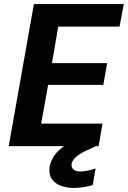

<svg xmlns="http://www.w3.org/2000/svg" viewBox="-20 -720 630 946"><path d="M23 0 147 -700H590L569 -589H267L236 -409H508L489 -302H217L183 -111H485L466 0ZM344 206Q307 206 277.5 194.5Q248 183 233.5 159Q219 135 225 99Q231 71 248.5 45.5Q266 20 302 -4Q338 -28 398 -52L446 -71L465 -6L412 19Q372 37 354.5 53Q337 69 333 86Q330 104 341.5 114.5Q353 125 376 125Q391 125 410.5 121Q430 117 451 110L437 192Q416 198 392 202Q368 206 344 206Z"/></svg>

Font: DM Sans 20pt ExtraBold
Style: Italic
Weight: 800
Italic angle: -10°
Version: Version 4.004;gftools[0.9.30]